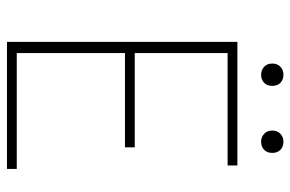

<svg xmlns="http://www.w3.org/2000/svg" viewBox="-161 -671 832 550"><g transform="rotate(90 255.0 -396.0)"><path d="M100 0V-660H454V-632H132V-366H402V-338H132V-28H464V0ZM194 -728Q181 -728 171.5 -736.5Q162 -745 162 -760Q162 -775 171.5 -783.5Q181 -792 194 -792Q208 -792 217 -783.5Q226 -775 226 -760Q226 -745 217 -736.5Q208 -728 194 -728ZM386 -728Q373 -728 363.5 -736.5Q354 -745 354 -760Q354 -775 363.5 -783.5Q373 -792 386 -792Q400 -792 409 -783.5Q418 -775 418 -760Q418 -745 409 -736.5Q400 -728 386 -728Z"/></g></svg>

Font: Source Sans 3 Variable
Style: Regular
Weight: 200
Designer: Paul D. Hunt
Foundry: Adobe Systems Incorporated
Version: Version 3.026